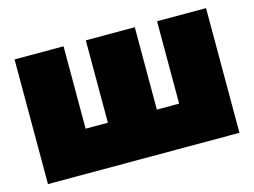

<svg xmlns="http://www.w3.org/2000/svg" viewBox="-81 -697 1102 833"><g transform="rotate(-15 470.0 -280.0)"><path d="M580 -560V-190H680V-560H900V0H40V-560H260V-190H360V-560Z"/></g></svg>

Font: Tektur Black
Style: Regular
Weight: 900
Designer: Adam Jagosz
Foundry: Adam Jagosz
Version: Version 1.005;gftools[0.9.30]